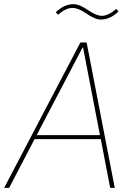

<svg xmlns="http://www.w3.org/2000/svg" viewBox="-32 -902 646 922"><path d="M452 -808Q424 -808 380 -839Q343 -864 316 -864Q284 -864 247 -831L236 -843Q276 -882 321 -882Q350 -882 393 -852Q431 -826 457 -826Q488 -826 526 -859L537 -847Q497 -808 452 -808ZM519 0H497L452 -234H134L12 0H-12L354 -698H384ZM448 -253 367 -673H364L144 -253Z"/></svg>

Font: IBM Plex Sans Thin
Style: Italic
Weight: 100
Italic angle: -11.31°
Designer: Mike Abbink, Paul van der Laan, Pieter van Rosmalen
Foundry: Bold Monday
Version: Version 3.0